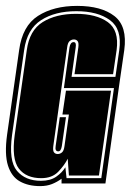

<svg xmlns="http://www.w3.org/2000/svg" viewBox="-30 -622 444 652"><path d="M106 10Q66 10 37.5 -6Q9 -22 -3 -60Q-15 -98 -6 -164L35 -452Q46 -534 99 -568Q152 -602 232 -602Q314 -602 358.5 -567.5Q403 -533 392 -452L376 -342L328 1H179V-15Q164 -4 146.5 3Q129 10 106 10ZM109 -8Q141 -8 161 -22Q181 -36 192 -54L196 -17H314L357 -323H187L206 -461Q209 -479 220 -479Q230 -479 227 -461L213 -361H362L375 -452Q385 -523 343.5 -553.5Q302 -584 229 -584Q157 -584 109.5 -553.5Q62 -523 52 -452L11 -164Q-1 -76 27.5 -42Q56 -8 109 -8ZM110 -17Q59 -17 34 -49.5Q9 -82 20 -164L61 -452Q70 -519 115 -547Q160 -575 228 -575Q297 -575 336 -547Q375 -519 366 -452L354 -370H223L236 -461Q238 -477 233.5 -482.5Q229 -488 221 -488Q213 -488 206.5 -482.5Q200 -477 198 -461L151 -126Q149 -110 153.5 -104.5Q158 -99 166 -99Q174 -99 180.5 -104.5Q187 -110 189 -126L204 -233H182L194 -314H347L306 -26H204L200 -83Q189 -61 168 -39Q147 -17 110 -17ZM168 -108Q156 -108 159 -126L173 -224H194L180 -126Q177 -108 168 -108Z"/></svg>

Font: Alumni Sans Collegiate One
Style: Italic
Weight: 400
Italic angle: -8°
Designer: Robert E. Leuschke
Foundry: Robert E. Leuschke
Version: Version 1.100